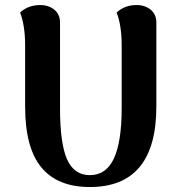

<svg xmlns="http://www.w3.org/2000/svg" viewBox="-20 -731 716 765"><path d="M603 -307.1Q603 14.2 337.9 14.2Q209.5 14.2 144.8 -64Q80.1 -142.1 80.1 -307.1V-550.8Q80.1 -628.4 60.1 -681.2Q92.3 -710.9 140.1 -710.9Q174.3 -710.9 196.8 -692.1Q219.2 -673.3 219.2 -641.1V-299.8Q219.2 -158.7 247.3 -95.9Q275.4 -33.2 337.9 -33.2Q403.3 -33.2 434.1 -100.1Q464.8 -167 464.8 -299.8V-550.8Q464.8 -628.4 444.8 -681.2Q477.1 -710.9 523.9 -710.9Q558.1 -710.9 580.6 -692.1Q603 -673.3 603 -641.1Z"/></svg>

Font: Arima
Style: Bold
Weight: 700
Designer: Joana Correia and Natanael Gama
Foundry: NDISCOVER
Version: Version 1.100;Glyphs 3.1.2 (3151)